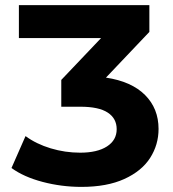

<svg xmlns="http://www.w3.org/2000/svg" viewBox="-20 -720 678 752"><path d="M601 -215Q601 -153 568 -101.5Q535 -50 467 -19Q399 12 299 12Q221 12 147 -7.5Q73 -27 25 -62L80 -187Q122 -156 178.5 -139Q235 -122 294 -122Q361 -122 399 -146.5Q437 -171 437 -214Q437 -256 402 -279Q367 -302 295 -302H220V-407L376 -571H54V-700H565V-595L395 -416Q495 -401 548 -348Q601 -295 601 -215Z"/></svg>

Font: Montserrat-Bold
Style: Bold
Weight: 700
Version: Version 7.200